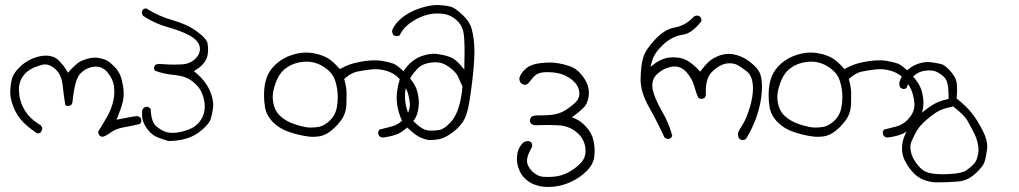

<svg xmlns="http://www.w3.org/2000/svg" viewBox="-20 -449 4040 761"><path d="M540 28.8Q540 21.5 536.1 16.6L526.4 11.2Q510.7 12.2 500.2 14.4Q489.7 16.6 483.4 17.6Q470.7 20 441.9 25.4L447.3 11.7Q465.3 -33.2 468.8 -56.2Q470.2 -66.9 470.2 -78.9Q470.2 -90.8 468.3 -104Q464.4 -129.9 457.5 -148.4Q450.7 -166.5 435.5 -182.6Q419.4 -199.7 406 -207.8Q392.6 -215.8 371.1 -219.2Q364.3 -220.7 356.9 -220.7Q341.8 -220.7 325.2 -215.8Q299.8 -208.5 286.1 -197.3Q271.5 -185.5 257.3 -169.4L250 -160.6L243.7 -170.4Q233.4 -187.5 215.8 -206.5Q195.8 -228.5 161.6 -228.5Q140.6 -228.5 116.2 -219.7Q83 -208 57.6 -182.6Q36.6 -162.1 29.8 -143.6Q22.9 -125 21 -94.2Q20.5 -90.3 20.5 -85.9Q20.5 -59.1 31.2 -30.3Q45.4 8.8 73.7 37.1Q95.2 58.6 128.4 80.1Q135.7 78.6 142.1 75.2L147 64.9Q147.5 63.5 147.5 62.5Q147.5 61.5 147.2 59.8Q147 58.1 146.5 56.2Q145 52.2 142.1 48.3Q108.4 27.3 92.5 8.1Q76.7 -11.2 67.4 -32.5Q58.1 -53.7 55.7 -80.6Q55.2 -87.9 55.2 -92Q55.2 -96.2 55.2 -101.3Q55.2 -106.4 56.9 -114.3Q58.6 -122.1 61 -128.4Q69.3 -148.4 83.7 -161.4Q98.1 -174.3 116.2 -181.9Q134.3 -189.5 152.3 -193.4Q155.8 -193.8 159.2 -193.8Q177.2 -193.8 198.7 -175.8Q223.6 -154.8 228.5 -109.9Q232.4 -70.8 238.8 -32.7L247.1 -28.8Q247.6 -28.8 248 -28.8Q256.3 -28.8 262.2 -32.7L267.1 -42.5Q272 -90.3 279.1 -116.7Q286.1 -143.1 295.9 -154.3Q316.9 -178.7 348.6 -184.1Q354.5 -185.1 359.4 -185.1Q386.2 -185.1 404.8 -163.6Q425.8 -139.6 431.2 -110.4Q433.1 -98.6 433.1 -83.5Q433.1 -68.4 429.2 -49.3Q421.9 -17.6 404.8 12.9Q387.7 43.5 369.6 71.8Q369.6 72.3 369.6 72.8Q369.6 82.5 374 87.9Q379.4 92.3 386.2 93.3Q399.9 90.3 418 76.7Q439.9 60.5 475.1 54.7Q506.3 49.8 535.2 42L540 33.2Q540 31.2 540 28.8Z M543 2.4Q543 19.5 547.9 33.2Q554.2 51.3 569.3 69.3Q584 86.9 605 95.5Q626 104 648.4 109.9Q686.5 109.9 720.5 99.6Q754.4 89.4 781.7 64.9Q808.6 41 814 25.9Q819.8 9.8 824.2 -19.5Q825.2 -25.9 825.2 -32.2Q825.2 -56.2 813 -86.4Q797.9 -125 757.3 -159.7L748.5 -167L758.3 -173.3Q774.9 -183.1 787.8 -199.2Q800.8 -215.3 803.2 -232.9Q804.7 -242.7 804.7 -252.9Q804.7 -263.2 803.2 -274.4Q800.8 -294.4 762.7 -322.8Q722.7 -352.5 667 -368.2Q609.9 -383.8 560.1 -415.5Q559.6 -415.5 557.6 -415.5Q555.7 -415.5 552.5 -414.6Q549.3 -413.6 546.9 -411.6L542.5 -403.3Q542.5 -402.3 542.5 -401.9Q542.5 -393.6 546.4 -386.7Q592.3 -356 644.3 -341.6Q696.3 -327.1 730 -309.1Q766.1 -289.6 771.5 -264.2Q772.5 -259.3 772.5 -254.4Q772.5 -234.4 754.9 -216.8Q733.9 -195.8 700.7 -193.8Q688.5 -192.9 669.9 -192.9Q651.4 -192.9 623 -194.8Q617.2 -195.8 612.8 -195.8Q603 -195.8 595.2 -191.4L590.3 -182.1Q590.3 -182.1 590.3 -181.6Q590.3 -174.3 593.8 -168.9Q629.9 -155.3 670.9 -151.9Q716.3 -147.5 742.2 -127Q767.6 -106.9 776.9 -87.4Q786.1 -67.9 790 -46.4Q791.5 -36.6 791.5 -25.9Q791.5 13.7 762.7 42.5Q747.6 57.6 725.1 65.4Q699.2 74.7 675.8 77.1Q669.4 77.6 663.6 77.6Q646.5 77.6 632.8 72.3Q615.7 64.9 599.6 51.8Q582 37.6 577.6 -5.9Q578.1 -9.3 578.1 -11.2Q578.1 -17.1 574.7 -20.5L564.9 -25.9Q564.9 -25.9 564.5 -25.9Q555.2 -25.9 548.8 -20.5Q543.9 -15.6 543.5 -9.3Q543 -2.9 543 2.4Z M1247.1 53.2Q1229 56.6 1214.4 56.6Q1199.7 56.6 1187.5 54.2Q1161.6 48.8 1138.7 40Q1114.7 30.8 1096.2 15.6Q1077.1 0 1069.3 -20Q1061 -42.5 1061 -64.7Q1061 -86.9 1071.3 -116.7Q1082.5 -149.4 1100.6 -168Q1132.3 -199.2 1182.6 -204.1Q1189.5 -204.6 1196.3 -204.6Q1238.8 -204.6 1277.3 -173.8Q1299.3 -156.2 1308.1 -130.4Q1318.8 -98.6 1318.8 -63.5Q1318.8 -41.5 1314.5 -20.5Q1308.6 7.8 1289.1 27.3Q1270 46.4 1247.1 53.2ZM1640.1 -41Q1640.1 -62 1633.8 -86.4Q1625.5 -118.2 1591.6 -154.1Q1557.6 -189.9 1539.1 -196.8Q1519.5 -203.6 1495.6 -207.5Q1481.4 -210 1468.3 -210Q1430.2 -210 1388.2 -199.7Q1360.4 -193.4 1333 -178.2L1327.1 -175.3Q1316.9 -186.5 1311 -192.4Q1287.6 -216.3 1266.1 -225.1Q1239.3 -236.8 1207 -240.2Q1200.7 -240.7 1193.8 -240.7Q1167.5 -240.7 1137.7 -231.4Q1100.1 -219.2 1074.5 -195.6Q1048.8 -171.9 1039.1 -146.5Q1026.4 -115.2 1026.4 -72.3Q1026.4 -48.3 1030.3 -24.4Q1035.6 8.8 1063 36.1Q1087.9 61 1125 73.7Q1162.1 86.4 1196.8 91.3Q1210 93.3 1222.2 93.3Q1240.7 93.3 1256.3 88.9Q1281.7 81.5 1307.9 55.4Q1334 29.3 1343 8.8Q1352.1 -11.7 1353 -35.2Q1353.5 -51.3 1353.5 -63Q1353.5 -74.7 1353.5 -84Q1353 -104 1345.7 -130.4L1344.2 -135.7L1348.1 -139.2Q1372.1 -160.2 1396.2 -165.3Q1420.4 -170.4 1450.7 -173.8Q1459 -174.8 1465.3 -174.8Q1471.7 -174.8 1476.8 -174.6Q1481.9 -174.3 1488.3 -173.3Q1537.1 -166.5 1564 -135.3Q1582.5 -113.8 1591.3 -94.2Q1600.1 -74.7 1604 -43.9Q1604.5 -39.1 1604.5 -33.7Q1604.5 -2 1576.7 26.4Q1557.1 45.9 1533 52.2Q1508.8 58.6 1483.4 64.9L1479 73.2Q1479 74.2 1479 76.7Q1479 79.1 1480 83.3Q1481 87.4 1483.9 90.8Q1488.8 95.2 1496.1 96.2Q1523.9 93.3 1548.3 85Q1572.8 76.7 1596.2 54.2Q1620.1 31.2 1628.2 15.4Q1636.2 -0.5 1639.2 -27.3Q1640.1 -33.7 1640.1 -41Z M1690.9 68.8Q1668 68.8 1654.8 60.5Q1635.3 48.3 1619.6 32.2Q1604 16.1 1595.2 -8.3Q1585 -37.6 1585 -68.4Q1585 -91.8 1593 -113.8Q1601.1 -135.7 1620.6 -160.6Q1640.6 -186.5 1659.2 -193.6Q1677.7 -200.7 1700.7 -202.1Q1703.6 -202.1 1707 -202.1Q1727.1 -202.1 1744.6 -192.9Q1764.2 -182.1 1779.3 -167Q1793 -153.8 1798.8 -138.2Q1804.2 -123.5 1813 -107.4Q1810.1 -64 1798.3 -24.9Q1786.6 14.2 1764.6 37.1Q1742.7 60.1 1723.6 65.9Q1705.1 68.8 1690.9 68.8ZM1712.4 -395.5Q1738.3 -395.5 1755.1 -389.9Q1772 -384.3 1790 -368.7Q1809.1 -352.1 1815.9 -325.2Q1821.3 -305.7 1821.3 -241.7Q1821.3 -221.2 1820.3 -173.3L1806.2 -189.9Q1784.2 -215.8 1762.7 -223.4Q1741.2 -231 1713.4 -234.9Q1706.5 -235.8 1701.9 -235.8Q1697.3 -235.8 1691.4 -235.6Q1685.5 -235.4 1675.5 -233.4Q1665.5 -231.4 1652.6 -227.1Q1639.6 -222.7 1626.5 -214.8Q1612.8 -206.1 1601.1 -194.3Q1578.6 -171.4 1567.9 -143.8Q1557.1 -116.2 1553.2 -80.1Q1552.2 -71.3 1552.2 -62Q1552.2 -34.7 1560.5 -4.4Q1571.8 35.6 1595.9 58.3Q1620.1 81.1 1638.4 91.6Q1656.7 102.1 1678.7 106Q1681.6 106 1684.6 106Q1706.5 106 1727.1 101.1Q1750 94.7 1779.8 71.3Q1809.6 47.4 1822.8 19.5Q1835.9 -9.3 1844.2 -69.8Q1860.4 -182.6 1860.4 -244.6Q1860.4 -295.4 1849.1 -335.9Q1841.3 -363.8 1814.5 -388.9Q1787.6 -414.1 1772.7 -420.2Q1757.8 -426.3 1723.1 -428.7Q1718.8 -429.2 1713.9 -429.2Q1682.6 -429.2 1642.1 -415.5Q1596.2 -399.9 1566.9 -373Q1539.6 -348.1 1533.7 -325.7Q1534.7 -317.9 1539.1 -310.1L1548.3 -306.2Q1549.8 -305.7 1551.5 -305.7Q1553.2 -305.7 1555.2 -306.2Q1560.1 -306.2 1564.5 -309.1Q1573.2 -330.1 1594.5 -348.9Q1615.7 -367.7 1647.2 -381.3Q1678.7 -395 1708 -395.5Q1710 -395.5 1712.4 -395.5Z M2099.1 47.4Q2128.9 46.4 2149.9 46.4Q2192.4 46.4 2212.4 49.8Q2244.1 55.7 2269.5 78.6Q2295.9 102.5 2300.3 137.7Q2300.8 143.1 2300.8 148.9Q2300.8 177.7 2280.8 198.2Q2258.8 220.7 2231.7 234.6Q2204.6 248.5 2178.2 251Q2164.1 252.4 2152.3 252.4Q2140.6 252.4 2130.4 251.5Q2120.1 250.5 2109.4 244.9Q2098.6 239.3 2088.9 229.5Q2068.8 209.5 2068.8 187.5Q2068.8 176.8 2074 163.3Q2079.1 149.9 2089.4 132.3Q2089.4 131.8 2089.4 131.3Q2089.4 121.1 2085.4 114.7L2075.2 109.9Q2074.7 109.9 2074.2 109.9Q2061.5 109.9 2052.7 117.2Q2032.2 138.7 2029.8 165Q2028.8 171.9 2028.8 178.7Q2028.8 198.7 2035.2 217.3Q2043.5 241.7 2059.3 257.1Q2075.2 272.5 2090.6 279.3Q2106 286.1 2122.6 289.6Q2136.7 292 2151.6 292Q2166.5 292 2181.6 290Q2213.4 286.1 2246.8 270Q2280.3 253.9 2306.2 228Q2332 202.1 2335.4 171.4Q2336.9 159.7 2336.9 147.9Q2336.9 127.9 2332.5 108.9Q2326.2 79.1 2304.2 54.7Q2282.2 30.3 2260.3 21.5L2247.1 15.6L2258.8 6.8Q2280.8 -9.3 2293.7 -22.7Q2306.6 -36.1 2311.5 -59.1Q2314 -69.3 2314 -81.1Q2314 -92.8 2311 -105.5Q2304.7 -128.9 2284.2 -153.8Q2263.7 -178.2 2238.8 -186.5Q2213.9 -194.8 2194.6 -198Q2175.3 -201.2 2162.1 -201.2Q2119.6 -201.2 2091.8 -192.4Q2072.8 -186 2058.3 -171.6Q2043.9 -157.2 2038.6 -140.1Q2038.6 -139.2 2038.6 -136Q2038.6 -132.8 2040 -127.9Q2041.5 -123 2045.4 -119.1L2057.1 -112.8Q2057.1 -112.8 2057.6 -112.8Q2066.9 -112.8 2073.2 -118.2Q2081.5 -127.4 2087.9 -135.7Q2094.7 -144.5 2097.2 -146.5Q2110.8 -160.6 2136.2 -162.6Q2143.1 -163.1 2150.4 -163.1Q2170.4 -163.1 2188 -159.7Q2205.6 -156.2 2219 -150.1Q2232.4 -144 2244.6 -134.8Q2270 -115.2 2275.4 -88.9Q2276.4 -83.5 2276.4 -78.1Q2276.4 -57.6 2260.3 -42.5Q2242.2 -25.4 2220.2 -11.7Q2198.2 2 2168.5 5.9Q2146.5 8.3 2125.5 8.3Q2119.6 8.3 2113.8 8.3Q2112.3 8.3 2110.4 8.3Q2096.2 8.3 2085.4 14.6L2080.6 24.9Q2080.1 26.4 2080.1 27.8Q2080.1 35.6 2085 41Q2091.3 46.4 2099.1 47.4Z M2921.4 106Q2930.7 106 2936 102.1Q2973.1 43.9 2990.2 -25.9Q3000 -66.9 3000 -105.5Q3000 -121.6 2998 -136.2Q2994.1 -165 2973.1 -185.5Q2951.2 -207 2931.2 -217.8Q2898.4 -235.4 2868.2 -235.4Q2848.1 -235.4 2825.7 -226.6Q2811.5 -221.2 2797.9 -211.4Q2784.2 -202.1 2761.2 -172.9L2755.4 -165Q2743.7 -177.7 2739.5 -181.4Q2735.4 -185.1 2733.9 -186.3Q2732.4 -187.5 2731 -188.7Q2729.5 -189.9 2728 -191.4Q2726.6 -192.9 2724.9 -194.1Q2723.1 -195.3 2721.7 -196.8Q2718.3 -199.2 2714.8 -201.7Q2694.8 -216.8 2670.4 -220.2Q2659.7 -221.7 2647 -221.7Q2608.9 -221.7 2577.1 -198.2L2558.1 -184.1L2564.5 -207Q2572.8 -238.8 2608.6 -272.2Q2644.5 -305.7 2687 -311.5Q2722.2 -316.4 2760.3 -365.2Q2760.3 -365.2 2760.3 -365.7Q2760.3 -374.5 2755.9 -382.3L2746.1 -387.2Q2745.1 -387.2 2743.9 -387.2Q2742.7 -387.2 2740.7 -387Q2738.8 -386.7 2736.3 -386.2Q2732.4 -385.3 2729.5 -382.3Q2697.3 -347.7 2653.3 -339.8Q2614.7 -333 2576.7 -292.7Q2538.6 -252.4 2529.3 -220.7Q2520 -189 2519 -136.7Q2519 -135.3 2519 -133.8Q2519 -83.5 2552.5 -24.2Q2585.9 35.2 2613.8 96.2L2623.5 101.1Q2625 101.6 2626.5 101.6Q2634.8 101.6 2640.1 97.2L2644.5 88.9Q2630.9 38.1 2604 -7.8Q2575.2 -57.6 2567.4 -92.3Q2565.4 -102.1 2565.4 -110.8Q2565.4 -136.7 2583.5 -154.3Q2606.4 -176.8 2639.2 -184.1Q2647 -185.5 2654.3 -185.5Q2680.2 -185.5 2700.7 -163.1Q2724.1 -136.7 2731.4 -108.4Q2737.8 -84.5 2747.6 -61.5L2756.8 -57.1Q2757.8 -57.1 2758.3 -57.1Q2766.6 -57.1 2772.9 -61L2777.8 -71.3Q2777.3 -78.6 2777.3 -86.2Q2777.3 -93.8 2778.1 -104Q2778.8 -114.3 2781.7 -126Q2787.6 -150.4 2802.2 -164.6Q2830.1 -191.4 2856.9 -196.8Q2865.2 -198.2 2871.6 -198.2Q2890.6 -198.2 2904.8 -190.4Q2922.9 -179.7 2941.4 -164.6Q2964.4 -145.5 2964.4 -98.1Q2964.4 -63.5 2950.9 -19.8Q2937.5 23.9 2920.4 49.8Q2905.8 72.3 2904.8 81.5Q2904.8 92.3 2910.2 101.1L2919.9 106Q2920.9 106 2921.4 106Z M3247.1 53.2Q3229 56.6 3214.4 56.6Q3199.7 56.6 3187.5 54.2Q3161.6 48.8 3138.7 40Q3114.7 30.8 3096.2 15.6Q3077.1 0 3069.3 -20Q3061 -42.5 3061 -64.7Q3061 -86.9 3071.3 -116.7Q3082.5 -149.4 3100.6 -168Q3132.3 -199.2 3182.6 -204.1Q3189.5 -204.6 3196.3 -204.6Q3238.8 -204.6 3277.3 -173.8Q3299.3 -156.2 3308.1 -130.4Q3318.8 -98.6 3318.8 -63.5Q3318.8 -41.5 3314.5 -20.5Q3308.6 7.8 3289.1 27.3Q3270 46.4 3247.1 53.2ZM3640.1 -41Q3640.1 -62 3633.8 -86.4Q3625.5 -118.2 3591.6 -154.1Q3557.6 -189.9 3539.1 -196.8Q3519.5 -203.6 3495.6 -207.5Q3481.4 -210 3468.3 -210Q3430.2 -210 3388.2 -199.7Q3360.4 -193.4 3333 -178.2L3327.1 -175.3Q3316.9 -186.5 3311 -192.4Q3287.6 -216.3 3266.1 -225.1Q3239.3 -236.8 3207 -240.2Q3200.7 -240.7 3193.8 -240.7Q3167.5 -240.7 3137.7 -231.4Q3100.1 -219.2 3074.5 -195.6Q3048.8 -171.9 3039.1 -146.5Q3026.4 -115.2 3026.4 -72.3Q3026.4 -48.3 3030.3 -24.4Q3035.6 8.8 3063 36.1Q3087.9 61 3125 73.7Q3162.1 86.4 3196.8 91.3Q3210 93.3 3222.2 93.3Q3240.7 93.3 3256.3 88.9Q3281.7 81.5 3307.9 55.4Q3334 29.3 3343 8.8Q3352.1 -11.7 3353 -35.2Q3353.5 -51.3 3353.5 -63Q3353.5 -74.7 3353.5 -84Q3353 -104 3345.7 -130.4L3344.2 -135.7L3348.1 -139.2Q3372.1 -160.2 3396.2 -165.3Q3420.4 -170.4 3450.7 -173.8Q3459 -174.8 3465.3 -174.8Q3471.7 -174.8 3476.8 -174.6Q3481.9 -174.3 3488.3 -173.3Q3537.1 -166.5 3564 -135.3Q3582.5 -113.8 3591.3 -94.2Q3600.1 -74.7 3604 -43.9Q3604.5 -39.1 3604.5 -33.7Q3604.5 -2 3576.7 26.4Q3557.1 45.9 3533 52.2Q3508.8 58.6 3483.4 64.9L3479 73.2Q3479 74.2 3479 76.7Q3479 79.1 3480 83.3Q3481 87.4 3483.9 90.8Q3488.8 95.2 3496.1 96.2Q3523.9 93.3 3548.3 85Q3572.8 76.7 3596.2 54.2Q3620.1 31.2 3628.2 15.4Q3636.2 -0.5 3639.2 -27.3Q3640.1 -33.7 3640.1 -41Z M3767.6 238.8Q3738.8 241.7 3715.3 241.7Q3697.3 241.7 3674.8 238.8Q3644.5 234.4 3627.4 216.3Q3602.1 189.5 3593.3 163.6Q3588.4 148.4 3588.4 134.3Q3588.4 120.1 3595.2 106Q3603 88.9 3613.8 69.3Q3625.5 48.3 3656.2 22.5Q3687 -3.4 3706.5 -12Q3726.1 -20.5 3757.8 -27.3Q3780.8 -9.3 3793.9 3.9Q3807.1 17.1 3813 26.9Q3835.4 66.4 3843.8 84.5Q3858.4 117.7 3858.4 145.5Q3858.4 151.9 3857.4 157.7Q3854.5 176.3 3847.2 190.9Q3843.8 197.3 3834.7 206.3Q3825.7 215.3 3804.7 230Q3786.1 236.8 3767.6 238.8ZM3663.6 -169.9Q3679.2 -169.9 3690.4 -165Q3709 -157.2 3724.4 -140.9Q3739.7 -124.5 3739.7 -70.8Q3739.7 -66.9 3739.7 -56.6L3732.9 -55.2Q3700.7 -48.8 3672.4 -30.8Q3622.6 1.5 3587.9 49.8Q3581.1 59.1 3575.7 68.4Q3559.1 95.7 3555.7 127Q3555.2 133.3 3555.2 140.6Q3555.2 163.1 3564.5 183.6Q3579.6 215.3 3602.5 238.3Q3619.6 254.9 3639.6 263.2Q3663.6 272.9 3691.4 273.9Q3734.9 273.9 3776.4 270.5Q3814.9 267.6 3845.2 239.7Q3875.5 211.9 3881.3 195.3Q3887.2 178.7 3892.1 144.5Q3893.1 138.7 3893.1 132.3Q3893.1 104.5 3876 70.8Q3854.5 27.8 3832.5 0.2Q3810.5 -27.3 3774.9 -56.2L3771.5 -59.1Q3773.4 -79.1 3773.4 -93Q3773.4 -106.9 3772.5 -114.5Q3771.5 -122.1 3770.8 -125.5Q3770 -128.9 3769 -132.1Q3768.1 -135.3 3766.4 -138.7Q3764.6 -142.1 3762.7 -145.5Q3760.7 -148.9 3758.3 -152.3Q3751 -163.6 3739.3 -175.3Q3722.2 -192.4 3709.5 -195.3Q3691.9 -199.7 3666.5 -202.6Q3661.6 -203.1 3655.8 -203.1Q3637.2 -203.1 3615.2 -194.8Q3587.9 -184.6 3568.4 -163.6Q3548.8 -142.6 3544.4 -120.1Q3544.4 -119.1 3544.4 -118.2Q3544.4 -108.4 3549.3 -101.1L3559.1 -96.2Q3559.1 -96.2 3559.6 -96.2Q3567.4 -96.2 3572.8 -99.6Q3579.6 -119.6 3594.7 -139.6Q3617.7 -169.9 3663.6 -169.9Z"/></svg>

Font: NaikaiFont
Style: Light
Weight: 300
Version: Version 1.89